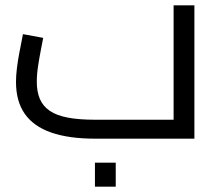

<svg xmlns="http://www.w3.org/2000/svg" viewBox="-20 -520 830 720"><path d="M337 0Q238 0 172 -23Q106 -46 73 -93Q40 -140 40 -213Q40 -237 43.5 -265Q47 -293 52 -319.5Q57 -346 61 -365.5Q65 -385 66 -392L142 -378Q139 -362 133.5 -334Q128 -306 123 -274Q118 -242 118 -213Q118 -176 129.5 -149Q141 -122 166.5 -104.5Q192 -87 234 -79Q276 -71 337 -71H631V-500H709V0ZM336 180V90H414V180Z"/></svg>

Font: Cairo Play
Style: Regular
Weight: 400
Designer: Mohamed Gaber, Accademia di Belle Arti di Urbino
Foundry: Kief Type Foundry, Accademia di Belle Arti di Urbino
Version: Version 3.119